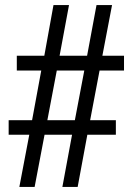

<svg xmlns="http://www.w3.org/2000/svg" viewBox="-20 -734 521 754"><path d="M56 0 95 -205H14V-262H106L142 -457H46V-515H154L190 -714H251L214 -515H322L359 -714H420L382 -515H467V-457H371L334 -262H435V-205H323L285 0H225L263 -205H155L116 0ZM166 -262H274L311 -457H203Z"/></svg>

Font: Noto Serif Lao Condensed Medium
Style: Regular
Weight: 500
Width: 3
Designer: Monotype Design Team
Foundry: Monotype Imaging Inc.
Version: Version 2.003; ttfautohint (v1.8.4.7-5d5b)